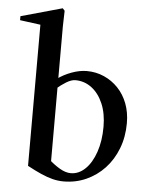

<svg xmlns="http://www.w3.org/2000/svg" viewBox="-56 -849 713 912"><g transform="rotate(5 300.5 -393.5)"><path d="M281 16Q255 16 229 9.5Q203 3 173.5 -10Q144 -23 107 -43V-731L122 -714L9 -729V-748L206 -803L216 -792L214 -718V-458L206 -466Q236 -488 274 -502Q312 -516 346 -516Q390 -516 428.5 -499Q467 -482 496 -451.5Q525 -421 541 -379Q557 -337 557 -286Q557 -220 535.5 -164.5Q514 -109 476.5 -69Q439 -29 389 -6.5Q339 16 281 16ZM312 -26Q350 -26 381 -56Q412 -86 430 -139Q448 -192 448 -259Q448 -322 428 -369Q408 -416 373.5 -442Q339 -468 296 -468Q277 -468 253 -453.5Q229 -439 205 -418L214 -441V-60L206 -82Q231 -59 259 -42.5Q287 -26 312 -26Z"/></g></svg>

Font: Wittgenstein Medium
Style: Regular
Weight: 500
Designer: Jörg Drees
Foundry: Jörg Drees
Version: Version 1.500